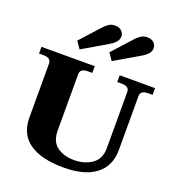

<svg xmlns="http://www.w3.org/2000/svg" viewBox="-174 -1140 1178 1287"><g transform="rotate(20 415.0 -496.5)"><path d="M221 -821 347 -960Q359 -974 379 -988.5Q399 -1003 425 -1003Q457 -1003 473.5 -986Q490 -969 490 -948Q490 -926 474.5 -908Q459 -890 428 -872L256 -771ZM450 -821 576 -960Q588 -974 608.5 -988.5Q629 -1003 655 -1003Q687 -1003 703.5 -986Q720 -969 720 -948Q720 -926 704.5 -908Q689 -890 658 -872L485 -771ZM96 -227V-612Q96 -652 42 -652H10V-700H390V-652H358Q304 -652 304 -612V-211Q304 -131 352.5 -96Q401 -61 474 -61Q548 -61 601 -97.5Q654 -134 654 -211V-612Q654 -652 600 -652H568V-700H820V-652H788Q734 -652 734 -612V-227Q734 -114 654.5 -52Q575 10 425 10Q266 10 181 -49Q96 -108 96 -227Z"/></g></svg>

Font: Taviraj Black
Style: Regular
Weight: 900
Designer: Katatrad Team
Foundry: CadsonDemak
Version: Version 1.030